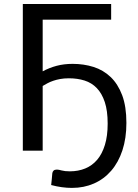

<svg xmlns="http://www.w3.org/2000/svg" viewBox="-20 -736 672 938"><path d="M188.5 -387.5Q221 -405 256.8 -414.5Q292.5 -424 335 -424Q389 -424 436.8 -409Q484.5 -394 520.2 -360Q556 -326 576.8 -271Q597.5 -216 597.5 -135.5Q597.5 -60.5 578 -1.5Q558.5 57.5 523.2 98.2Q488 139 439 160.5Q390 182 331.5 182Q282.5 182 230 168Q231.5 153.5 233 139.5Q234.5 125.5 235.5 111Q236.5 102.5 241.8 97.5Q247 92.5 258 92.5Q266.5 92.5 281.5 96.8Q296.5 101 321.5 101Q362.5 101 396.5 87Q430.5 73 454.8 44.5Q479 16 492.5 -28Q506 -72 506 -132Q506 -195 492 -237.2Q478 -279.5 453 -305.5Q428 -331.5 393.2 -342.5Q358.5 -353.5 316.5 -353.5Q293 -353.5 274 -350Q255 -346.5 239.8 -341.2Q224.5 -336 211.8 -329.2Q199 -322.5 188.5 -316V0H91.5V-716.5H523V-640H188.5Z"/></svg>

Font: Lato
Style: Regular
Weight: 400
Designer: Lukasz Dziedzic with Adam Twardoch and Botio Nikoltchev
Foundry: tyPoland Lukasz Dziedzic
Version: Version 2.015; 2015-08-06; http://www.latofonts.com/